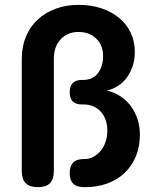

<svg xmlns="http://www.w3.org/2000/svg" viewBox="-20 -760 640 790"><path d="M201.6 -56Q201.6 -22.3 185.5 -6.1Q169.4 10 135.8 10Q102.1 10 85.8 -6.1Q69.6 -22.3 69.6 -56V-518.6Q69.6 -568 86.5 -608.9Q103.4 -649.7 134.4 -678.8Q165.4 -707.9 208.6 -723.9Q251.8 -740 303.4 -740Q355.1 -740 397.4 -725.7Q439.7 -711.5 470.4 -686.1Q501.2 -660.8 518 -624.8Q534.7 -588.9 534.7 -545.5Q534.7 -515.5 526.2 -489.2Q517.7 -462.9 502.6 -441.9Q487.4 -421 466.1 -407Q444.8 -392.9 419.1 -387.5Q449.4 -380.8 474.7 -364.4Q500 -348.1 517.8 -324.1Q535.6 -300.2 545.6 -270.3Q555.6 -240.3 555.6 -206.1Q555.6 -157 539.3 -117.1Q522.9 -77.3 493.1 -48.8Q463.2 -20.3 421.7 -5.1Q380.1 10 330.4 10H324.6Q295.5 10 281.2 -4.4Q266.8 -18.7 266.8 -47.8Q266.8 -76.9 281.2 -91.3Q295.5 -105.6 324.6 -105.6H328.6Q346.5 -105.6 362.9 -114Q379.3 -122.4 392.5 -137.4Q405.8 -152.4 413.7 -174.4Q421.6 -196.4 421.6 -223.2Q421.6 -247.1 414.5 -266.8Q407.4 -286.6 394.6 -300.6Q381.9 -314.6 364.2 -322.3Q346.6 -330.1 325.2 -330.1H317.3Q292.1 -330.1 279.4 -342.7Q266.8 -355.3 266.8 -380.6Q266.8 -405.9 279.4 -418.5Q292.1 -431.1 317.3 -431.1H321.7Q361.2 -431.1 382.6 -458.4Q404.1 -485.6 404.1 -529.8Q404.1 -574 376 -601.2Q347.9 -628.5 302.8 -628.5Q257.6 -628.5 229.6 -598.2Q201.6 -567.9 201.6 -518.6Z"/></svg>

Font: Maple Mono
Style: Regular
Weight: 400
Monospace: yes
Designer: subframe7536
Version: Version 7.300